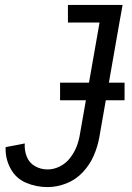

<svg xmlns="http://www.w3.org/2000/svg" viewBox="-20 -755 540 783"><path d="M174 8Q127 8 85.5 -10Q44 -28 22.5 -68.5Q1 -109 3 -155L81 -170Q79 -142 89 -116.5Q99 -91 122.5 -77.5Q146 -64 174 -64Q200 -64 224.5 -76.5Q249 -89 266 -111Q283 -133 292.5 -157.5Q302 -182 306 -208L386 -663H257V-735H480L467 -663L385 -195Q378 -156 362 -119.5Q346 -83 317.5 -52.5Q289 -22 250.5 -7Q212 8 174 8ZM225 -346V-418H488V-346Z"/></svg>

Font: Iosevka SS08
Style: Italic
Weight: 400
Italic angle: -10°
Monospace: yes
Designer: Belleve Invis
Foundry: Belleve Invis
Version: 2.1.0; ttfautohint (v1.8.2)